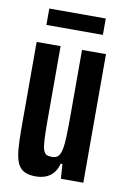

<svg xmlns="http://www.w3.org/2000/svg" viewBox="-77 -695 495 750"><g transform="rotate(10 170.0 -319.5)"><path d="M118 8Q90 8 72.5 -1Q55 -10 46 -30Q37 -50 34 -83Q31 -116 31 -165V-510H126V-217Q126 -169 127.5 -140.5Q129 -112 133.5 -99Q138 -86 146 -82Q154 -78 167 -78Q183 -78 191.5 -86Q200 -94 204.5 -114.5Q209 -135 210 -170.5Q211 -206 211 -261V-510H306V0H217L213 -58H206Q200 -34 187 -19.5Q174 -5 156.5 1.5Q139 8 118 8ZM57 -582V-647H281V-582Z"/></g></svg>

Font: Saira UltraCondensed
Style: Bold
Weight: 700
Width: 1
Designer: Hector Gatti with collaboration of the Omnibus-Type team
Foundry: Omnibus-Type
Version: Version 1.101